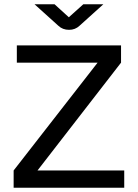

<svg xmlns="http://www.w3.org/2000/svg" viewBox="-20 -881 647 901"><path d="M44 0V-81L438 -587H59V-668H548V-587L156 -81H563V0ZM304 -741Q274 -741 254 -760L142 -861H236L303 -800L371 -861H465L353 -760Q333 -741 304 -741Z"/></svg>

Font: Atkinson Hyperlegible Next
Style: Regular
Weight: 400
Designer: Elliott Scott, Megan Eiswerth, Linus Boman, Theodore Petrosky, Letters from Sweden
Foundry: Applied Design Works, Letters from Sweden
Version: Version 2.001